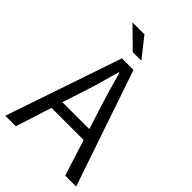

<svg xmlns="http://www.w3.org/2000/svg" viewBox="-244 -929 1025 1025"><g transform="rotate(45 268.0 -416.5)"><path d="M0.5 0 224.1 -656.7H311.5L535.2 0H452.6L387.7 -204.1H145L80.1 0ZM164.6 -266.6H368.2L335 -370.1Q317.4 -425.3 301 -480Q284.7 -534.7 269 -592.3H264.6Q249 -534.7 232.9 -480Q216.8 -425.3 198.7 -370.1ZM241.2 -721.2 128.4 -832.5H218.3L306.6 -721.2Z"/></g></svg>

Font: Varta Light
Style: Regular
Weight: 400
Version: Version 1.004